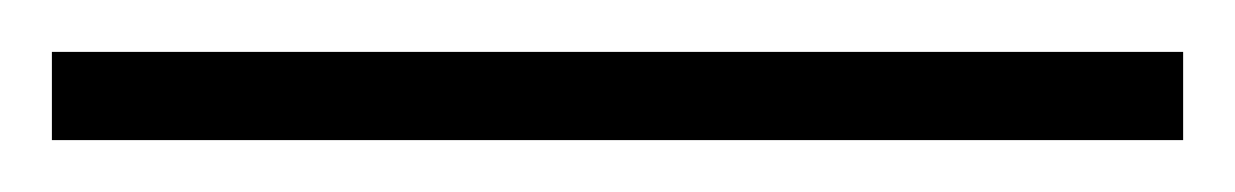

<svg xmlns="http://www.w3.org/2000/svg" viewBox="-24 -814 476 74"><path d="M432 -760H-4V-794H432Z"/></svg>

Font: Noto Sans Khmer Condensed ExtraLight
Style: Regular
Weight: 200
Width: 3
Designer: Danh Hong and the Monotype Design Team
Foundry: Monotype Imaging Inc.
Version: Version 2.004; ttfautohint (v1.8.4.7-5d5b)